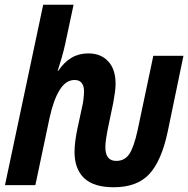

<svg xmlns="http://www.w3.org/2000/svg" viewBox="-20 -780 793 809"><path d="M459 9Q375 9 334.5 -29.5Q294 -68 294 -140Q294 -161 297.5 -187.5Q301 -214 306 -237L325 -325Q329 -341 331.5 -360Q334 -379 334 -397Q334 -417 324.5 -430Q315 -443 294 -443Q258 -443 232 -402Q206 -361 189 -284L129 0H1L162 -760H290L255 -596Q249 -568 240 -537Q231 -506 223 -481H225Q250 -518 281 -536.5Q312 -555 352 -555Q405 -555 436 -521.5Q467 -488 467 -427Q467 -410 464 -388.5Q461 -367 457 -346L433 -231Q429 -211 426.5 -192.5Q424 -174 424 -159Q424 -102 470 -102Q505 -102 524.5 -130.5Q544 -159 560 -232L626 -545H753L687 -227Q661 -103 609.5 -47Q558 9 459 9Z"/></svg>

Font: Noto Sans Condensed
Style: Bold Italic
Weight: 700
Width: 3
Italic angle: -12°
Designer: Monotype Design Team
Foundry: Monotype Imaging Inc.
Version: Version 2.013; ttfautohint (v1.8.4.7-5d5b)